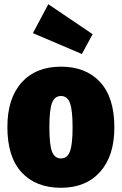

<svg xmlns="http://www.w3.org/2000/svg" viewBox="-20 -870 577 910"><path d="M522 -266Q522 -131 454.5 -55.5Q387 20 269 20Q150 20 82.5 -53Q15 -126 15 -268Q15 -404 82.5 -479Q150 -554 269 -554Q387 -554 454.5 -481Q522 -408 522 -266ZM214 -268Q214 -184 226.5 -151.5Q239 -119 269 -119Q299 -119 311.5 -152Q324 -185 324 -266Q324 -349 311.5 -382Q299 -415 269 -415Q239 -415 226.5 -382Q214 -349 214 -268ZM209 -850 419 -708 368 -614 136 -713Z"/></svg>

Font: Fira Sans Condensed Black
Style: Regular
Weight: 900
Width: 3
Designer: Carrois Corporate & Edenspiekermann AG
Foundry: Carrois Corporate GbR & Edenspiekermann AG
Version: Version 4.203